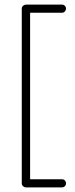

<svg xmlns="http://www.w3.org/2000/svg" viewBox="-20 -788 325 829"><path d="M92 21Q85 21 79.5 16Q74 11 74 4V-751Q74 -758 79.5 -763Q85 -768 92 -768H248Q255 -768 260 -763Q265 -758 265 -751Q265 -744 260 -738.5Q255 -733 248 -733H110V-14H248Q255 -14 260 -9Q265 -4 265 4Q265 11 260 16Q255 21 248 21Z"/></svg>

Font: Dosis ExtraLight ExtraLight
Style: Regular
Weight: 250
Version: Version 3.001; ttfautohint (v1.8.2)